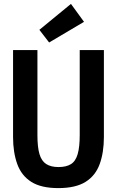

<svg xmlns="http://www.w3.org/2000/svg" viewBox="-20 -950 600 985"><path d="M279 15Q191 15 140.5 -17Q90 -49 68.5 -108.5Q47 -168 47 -247V-693H172V-257Q172 -195 182.5 -159.5Q193 -124 217 -108.5Q241 -93 280 -93Q320 -93 344 -108Q368 -123 378.5 -159.5Q389 -196 389 -257V-693H513V-247Q513 -168 491.5 -108.5Q470 -49 419 -17Q368 15 279 15ZM232 -732 182 -797 344 -930 411 -838Z"/></svg>

Font: Ubuntu Sans Mono SemiBold
Style: Regular
Weight: 600
Monospace: yes
Designer: Dalton Maag Ltd
Foundry: Dalton Maag Ltd
Version: Version 1.006